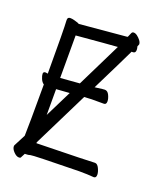

<svg xmlns="http://www.w3.org/2000/svg" viewBox="-143 -827 787 951"><g transform="rotate(20 250.0 -351.0)"><path d="M130 -208Q160 -269 200 -349Q169 -347 130 -344ZM231 -411Q282 -515 346 -645Q301 -642 130 -627V-403Q189 -408 231 -411ZM94 10Q88 20 83 31Q82 37 72 37Q59 37 44.5 22Q30 7 30 -7Q30 -12 33 -16Q37 -23 63 -74Q65 -125 65 -345Q54 -352 47.5 -367.5Q41 -383 41 -393Q41 -404 53 -404L65 -402Q65 -643 62 -679V-685Q62 -699 76 -699Q86 -699 97 -696Q108 -693 117 -690L125 -686L370 -708Q373 -708 375 -709Q380 -720 385 -732Q388 -739 396 -739Q405 -739 415 -731.5Q425 -724 433 -713.5Q441 -703 441 -693L436 -681Q439 -671 439 -663Q439 -646 425 -646H418Q386 -579 306 -418Q317 -419 322 -420Q350 -424 358 -424Q373 -424 381.5 -406Q390 -388 390 -374Q390 -357 377 -357H313Q307 -357 274 -355Q213 -232 130 -64V-59Q418 -65 436 -67Q449 -67 458 -48Q467 -29 467 -15Q467 2 454 2Q422 -1 377 -1Q132 3 122.5 6.5Q113 10 98 10Z"/></g></svg>

Font: Moon Stars Kai HW
Style: Regular
Weight: 400
Designer: GuiWonder
Version: Version 1.101